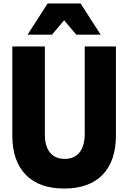

<svg xmlns="http://www.w3.org/2000/svg" viewBox="-20 -1068 740 1108"><path d="M51 -800H239V-290Q239 -223 269 -187Q299 -151 354 -151Q409 -151 439 -188.5Q469 -226 469 -296V-800H649V-287Q649 -139 572 -59.5Q495 20 350 20Q206 20 128.5 -59.5Q51 -139 51 -287ZM139 -868 255 -1048H445L561 -868H420L350 -951L280 -868Z"/></svg>

Font: Martian Mono ExtraBold
Style: Regular
Weight: 800
Monospace: yes
Designer: Roman Shamin
Foundry: Evil Martians
Version: Version 1.000; ttfautohint (v1.8.4.7-5d5b)